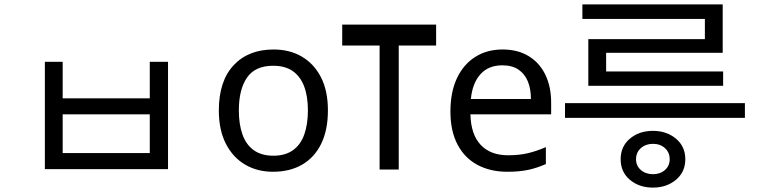

<svg xmlns="http://www.w3.org/2000/svg" viewBox="-20 -771 3497 873"><path d="M184 -490H265V-324H661V-490H744V-2H184ZM265 -251V-75H661V-251Z M1471 -269Q1471 -180 1440.5 -117.5Q1410 -55 1354 -22.5Q1298 10 1221 10Q1150 10 1094.5 -22.5Q1039 -55 1007 -117.5Q975 -180 975 -269Q975 -402 1042 -474Q1109 -546 1224 -546Q1297 -546 1352.5 -513.5Q1408 -481 1439.5 -419.5Q1471 -358 1471 -269ZM1066 -269Q1066 -206 1082.5 -159.5Q1099 -113 1134 -88Q1169 -63 1223 -63Q1277 -63 1312 -88Q1347 -113 1363.5 -159.5Q1380 -206 1380 -269Q1380 -333 1363 -378Q1346 -423 1311.5 -447.5Q1277 -472 1222 -472Q1140 -472 1103 -418Q1066 -364 1066 -269Z M1963 -659V-564H1793V0H1706V-564H1536V-659Z M2265 -546Q2334 -546 2383.5 -516Q2433 -486 2459.5 -431.5Q2486 -377 2486 -304V-251H2119Q2121 -160 2165.5 -112.5Q2210 -65 2290 -65Q2341 -65 2380.5 -74.5Q2420 -84 2462 -102V-25Q2421 -7 2381 1.5Q2341 10 2286 10Q2210 10 2151.5 -21Q2093 -52 2060.5 -113.5Q2028 -175 2028 -264Q2028 -352 2057.5 -415Q2087 -478 2140.5 -512Q2194 -546 2265 -546ZM2264 -474Q2201 -474 2164.5 -433.5Q2128 -393 2121 -321H2394Q2394 -367 2380 -401Q2366 -435 2337.5 -454.5Q2309 -474 2264 -474Z M2949 82Q2886 82 2844 46.5Q2802 11 2802 -47Q2802 -105 2844 -140.5Q2886 -176 2949 -176Q3011 -176 3053.5 -140.5Q3096 -105 3096 -47Q3096 11 3053.5 46.5Q3011 82 2949 82ZM2949 21Q2982 21 3003.5 2Q3025 -17 3025 -47Q3025 -78 3003.5 -97.5Q2982 -117 2949 -117Q2916 -117 2894 -97.5Q2872 -78 2872 -47Q2872 -17 2894 2Q2916 21 2949 21ZM3367 -235H2549V-302H3367ZM3268 -381H2655V-593H3185V-707H3266V-531H2736V-446H3268ZM3266 -685H2628V-751H3266Z"/></svg>

Font: lkorean05
Style: Book
Weight: 400
Designer: Jelle Bosma - Monotype Design Team
Foundry: Monotype Imaging Inc.
Version: Version 2.003